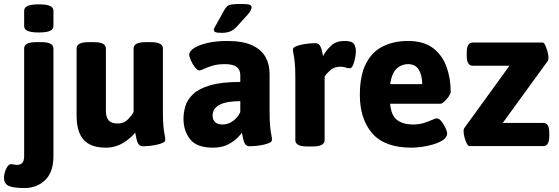

<svg xmlns="http://www.w3.org/2000/svg" viewBox="-52 -738 2824 970"><path d="M144 -574Q105 -574 87.5 -582Q70 -590 70 -606V-684Q70 -700 87.5 -708Q105 -716 144 -716Q183 -716 200.5 -708Q218 -700 218 -684V-606Q218 -590 200.5 -582Q183 -574 144 -574ZM72 212Q13 212 -9.5 200.5Q-32 189 -32 160Q-32 148 -27.5 132Q-23 116 -14.5 103.5Q-6 91 4 91Q9 91 17.5 93Q26 95 34 95Q70 95 70 52V-493Q70 -525 130 -525H158Q218 -525 218 -493V50Q218 132 176 172Q134 212 72 212Z M482 8Q407 8 371 -31.5Q335 -71 335 -154V-493Q335 -525 395 -525H423Q483 -525 483 -493V-176Q483 -147 496.5 -130.5Q510 -114 543 -114Q574 -114 594 -134.5Q614 -155 623 -172V-493Q623 -525 683 -525H711Q771 -525 771 -493V-176Q771 -124 774 -96.5Q777 -69 780 -55.5Q783 -42 783 -31Q783 -22 769.5 -16Q756 -10 736.5 -6Q717 -2 698.5 -0.5Q680 1 671 1Q655 1 647.5 -10.5Q640 -22 637 -38.5Q634 -55 631 -68Q609 -40 570 -16Q531 8 482 8Z M1069 -572Q1044 -572 1036 -576Q1028 -580 1028 -587Q1028 -592 1031.5 -598Q1035 -604 1041 -615L1081 -687Q1088 -699 1095.5 -706Q1103 -713 1119 -715.5Q1135 -718 1166 -718Q1195 -718 1207 -714.5Q1219 -711 1219 -701Q1219 -686 1200 -665L1143 -602Q1127 -585 1109 -578.5Q1091 -572 1069 -572ZM1023 8Q942 8 908.5 -34.5Q875 -77 875 -138Q875 -169 884.5 -201.5Q894 -234 923 -262Q952 -290 1009.5 -307Q1067 -324 1162 -324V-357Q1162 -386 1143.5 -400Q1125 -414 1084 -414Q1048 -414 1021.5 -406Q995 -398 978.5 -390Q962 -382 956 -382Q946 -382 933.5 -397.5Q921 -413 912.5 -432.5Q904 -452 904 -462Q904 -479 928.5 -495Q953 -511 996.5 -521Q1040 -531 1095 -531Q1174 -531 1221 -509.5Q1268 -488 1289 -450.5Q1310 -413 1310 -364V-176Q1310 -124 1313 -96.5Q1316 -69 1319 -55.5Q1322 -42 1322 -31Q1322 -22 1308.5 -16Q1295 -10 1275.5 -6Q1256 -2 1237.5 -0.5Q1219 1 1210 1Q1194 1 1186.5 -10.5Q1179 -22 1176 -38.5Q1173 -55 1170 -68Q1167 -62 1149.5 -43.5Q1132 -25 1100.5 -8.5Q1069 8 1023 8ZM1072 -109Q1101 -109 1125.5 -127Q1150 -145 1162 -172V-227Q1022 -227 1022 -153Q1022 -134 1034.5 -121.5Q1047 -109 1072 -109Z M1500 2Q1440 2 1440 -30V-347Q1440 -397 1437 -424Q1434 -451 1431 -464.5Q1428 -478 1428 -488Q1428 -497 1441.5 -503Q1455 -509 1474.5 -513Q1494 -517 1512.5 -518.5Q1531 -520 1540 -520Q1556 -520 1563.5 -509Q1571 -498 1574 -483Q1577 -468 1580 -455Q1596 -484 1621 -507.5Q1646 -531 1689 -531Q1726 -531 1736 -516Q1746 -501 1746 -477Q1746 -468 1742.5 -447.5Q1739 -427 1732 -410Q1725 -393 1715 -393Q1705 -393 1694 -397Q1683 -401 1668 -401Q1637 -401 1617 -383.5Q1597 -366 1588 -351V-30Q1588 2 1528 2Z M2027 8Q1891 8 1828.5 -64.5Q1766 -137 1766 -258Q1766 -357 1797 -417Q1828 -477 1883 -504Q1938 -531 2009 -531Q2088 -531 2135 -495.5Q2182 -460 2203.5 -401.5Q2225 -343 2225 -273Q2225 -265 2215 -250.5Q2205 -236 2193 -225Q2181 -214 2174 -214H1919Q1924 -154 1954.5 -131.5Q1985 -109 2034 -109Q2066 -109 2090.5 -117Q2115 -125 2131.5 -132.5Q2148 -140 2155 -140Q2166 -140 2178 -125Q2190 -110 2198.5 -92Q2207 -74 2207 -64Q2207 -45 2187.5 -31.5Q2168 -18 2138.5 -9Q2109 0 2078.5 4Q2048 8 2027 8ZM1919 -313H2081Q2081 -357 2064 -385.5Q2047 -414 2009 -414Q1978 -414 1953 -392.5Q1928 -371 1919 -313Z M2319 0Q2313 0 2306 -13.5Q2299 -27 2294.5 -45Q2290 -63 2290 -76Q2290 -86 2293 -90L2522 -406H2336Q2306 -406 2306 -456V-473Q2306 -523 2336 -523H2690Q2696 -523 2702.5 -509.5Q2709 -496 2714 -478Q2719 -460 2719 -446Q2719 -436 2716 -431L2488 -117H2693Q2723 -117 2723 -67V-50Q2723 0 2693 0Z"/></svg>

Font: Asap
Style: Bold
Weight: 700
Designer: Pablo Cosgaya
Foundry: Omnibus-Type
Version: Version 3.001; ttfautohint (v1.8.3)